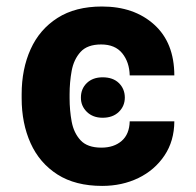

<svg xmlns="http://www.w3.org/2000/svg" viewBox="-20 -573 615 602"><path d="M300.4 9.9Q216.3 9.9 160.2 -25.9Q104 -61.8 76 -123.9Q47.9 -186.1 47.9 -264.9V-277.7Q47.9 -356.5 76 -418.7Q104 -480.8 160.2 -516.7Q216.3 -552.6 299.7 -552.6Q400.6 -552.6 463.4 -495.9Q526.3 -439.3 526.6 -336.6H386.7Q385.7 -378.2 363.3 -405.9Q340.9 -433.6 297.2 -433.6Q253.9 -433.6 232.6 -410.2Q211.3 -386.7 204.7 -350.9Q198.2 -315 198.2 -277.7V-264.9Q198.2 -227.3 204.7 -191.8Q211.3 -156.2 232.6 -133.2Q253.9 -110.1 297.9 -110.1Q337 -110.1 361.3 -131Q385.7 -152 386.7 -192.5H526.6Q526.3 -131 495.7 -85.4Q465.2 -39.8 414.1 -14.9Q362.9 9.9 300.4 9.9ZM233.7 -267.4Q233.7 -294.7 252.3 -312.7Q271 -330.6 301.8 -330.6Q334.2 -330.6 352.6 -312.7Q371.1 -294.7 371.4 -267.4Q371.4 -240.4 352.5 -222.1Q333.5 -203.8 301.8 -203.8Q271 -203.8 252.1 -222.5Q233.3 -241.1 233.7 -267.4Z"/></svg>

Font: Inter Zeller
Style: Bold
Weight: 700
Designer: Rasmus Andersson; Joe Bland
Foundry: zeller
Version: Version 3.015;git-dec3a8cb1